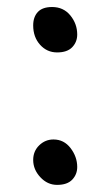

<svg xmlns="http://www.w3.org/2000/svg" viewBox="-20 -515 310 545"><path d="M74.2 -442.9Q74.2 -466.8 87.4 -481Q100.6 -495.1 127.9 -495.1Q160.2 -495.1 179.7 -471.2Q199.2 -447.3 199.2 -417Q199.2 -396 185.1 -381.1Q170.9 -366.2 142.1 -366.2Q113.3 -366.2 93.8 -387.9Q74.2 -409.7 74.2 -442.9ZM142.1 9.8Q114.7 9.8 94.5 -12Q74.2 -33.7 74.2 -61Q74.2 -85.9 91.3 -102.5Q108.4 -119.1 131.8 -119.1Q161.6 -119.1 180.4 -94.5Q199.2 -69.8 199.2 -41Q199.2 -20 185.1 -5.1Q170.9 9.8 142.1 9.8Z"/></svg>

Font: Shantell Sans Normal
Style: Regular
Weight: 300
Designer: Stephen Nixon, Anya Danilova, Shantell Martin
Foundry: Arrow Type
Version: Version 1.006;[559af2be0]